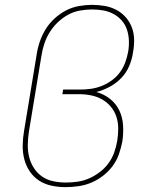

<svg xmlns="http://www.w3.org/2000/svg" viewBox="-20 -763 640 791"><path d="M250 8Q221 8 192.5 2Q164 -4 141 -19Q118 -34 102.5 -57Q87 -80 80 -107.5Q73 -135 73.5 -164.5Q74 -194 79 -223L131 -538Q135 -565 144 -591.5Q153 -618 168 -642.5Q183 -667 205 -687Q227 -707 252 -720Q277 -733 305 -738Q333 -743 359 -743Q386 -743 411.5 -738.5Q437 -734 459 -722.5Q481 -711 497.5 -692.5Q514 -674 523 -650.5Q532 -627 532.5 -600.5Q533 -574 528 -547Q524 -519 512.5 -491.5Q501 -464 480 -442Q459 -420 432 -405.5Q405 -391 377 -384Q409 -375 433.5 -355.5Q458 -336 471.5 -308Q485 -280 487 -246.5Q489 -213 484 -180Q479 -154 470 -128Q461 -102 444 -79Q427 -56 404 -38.5Q381 -21 356 -10.5Q331 0 303.5 4Q276 8 250 8ZM251 -11Q275 -11 299.5 -14.5Q324 -18 347 -28Q370 -38 391 -54Q412 -70 427 -90.5Q442 -111 450.5 -135Q459 -159 463 -183Q467 -208 467 -233.5Q467 -259 459.5 -282Q452 -305 436.5 -323.5Q421 -342 400.5 -353.5Q380 -365 356 -370Q332 -375 306 -375H237L240 -394H309Q331 -394 353.5 -397Q376 -400 398 -408.5Q420 -417 440 -431.5Q460 -446 474 -465Q488 -484 496 -506Q504 -528 508 -550Q512 -573 511 -596.5Q510 -620 503 -641Q496 -662 481.5 -678.5Q467 -695 447.5 -705.5Q428 -716 405.5 -720Q383 -724 359 -724Q335 -724 309.5 -719.5Q284 -715 261 -702.5Q238 -690 218.5 -671.5Q199 -653 185 -630.5Q171 -608 163 -584Q155 -560 151 -535L99 -220Q95 -194 94.5 -167.5Q94 -141 100 -116.5Q106 -92 119.5 -71Q133 -50 153 -36Q173 -22 199 -16.5Q225 -11 251 -11Z"/></svg>

Font: Iosevka HT Thin Extended
Style: Italic
Weight: 100
Width: 7
Italic angle: -9°
Monospace: yes
Designer: Belleve Invis
Foundry: Belleve Invis
Version: Version 32.3.0; ttfautohint (v1.8.4)